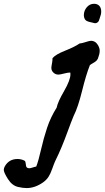

<svg xmlns="http://www.w3.org/2000/svg" viewBox="-166 -711 544 993"><path d="M320.3 -691.4Q337.9 -691.4 347.7 -680.7Q357.4 -669.9 357.4 -651.4Q357.4 -643.6 355.5 -635.3Q353.5 -627 349.6 -616.2Q346.7 -607.4 345.2 -603.5Q343.8 -599.6 338.4 -595.2Q333 -590.8 325.2 -590.8Q318.4 -591.8 304.7 -595.7Q302.7 -595.7 297.9 -597.2Q293 -598.6 291.5 -599.1Q290 -599.6 286.1 -601.1Q282.2 -602.5 280.3 -604Q278.3 -605.5 276.4 -607.4Q274.4 -609.4 272.5 -612.3Q267.6 -622.1 267.6 -631.8Q267.6 -655.3 282.7 -673.3Q297.9 -691.4 320.3 -691.4ZM305.7 -500Q313.5 -500 320.8 -496.6Q328.1 -493.2 333 -487.8Q337.9 -482.4 341.8 -475.6Q345.7 -468.8 347.7 -461.9Q349.6 -455.1 349.6 -448.2Q349.6 -439.5 347.2 -429.7Q344.7 -419.9 340.8 -409.2Q336.9 -400.4 330.6 -395Q324.2 -389.6 314.5 -384.3Q304.7 -378.9 298.8 -374Q279.3 -325.2 258.3 -240.2Q237.3 -155.3 214.8 -111.3Q202.1 -81.1 185.1 -34.2Q168 12.7 153.3 47.9Q138.7 83 119.1 123Q113.3 135.7 104 162.1Q94.7 188.5 84.5 204.1Q74.2 219.7 56.6 232.4Q14.6 261.7 -28.3 261.7Q-47.9 261.7 -72.3 255.9Q-103.5 249 -125 214.8Q-145.5 182.6 -146.5 168Q-146.5 158.2 -140.6 148.4Q-119.1 111.3 -75.2 111.3Q-66.4 111.3 -57.6 113.3Q-48.8 115.2 -41 119.1Q-36.1 121.1 -34.7 126Q-33.2 130.9 -32.7 136.7Q-32.2 142.6 -31.2 147.5Q-30.3 152.3 -26.4 155.8Q-22.5 159.2 -13.7 159.2Q-8.8 159.2 2.9 155.3Q14.6 151.4 21.5 150.4Q33.2 120.1 46.4 62Q59.6 3.9 77.6 -50.3Q95.7 -104.5 127 -154.3Q132.8 -183.6 165.5 -240.2Q198.2 -296.9 198.2 -326.2Q198.2 -327.1 198.2 -329.1Q198.2 -331.1 197.8 -332.5Q197.3 -334 197.3 -335.9Q185.5 -335.9 165 -330.6Q144.5 -325.2 135.7 -325.2Q121.1 -325.2 110.4 -335.4Q99.6 -345.7 99.6 -359.4Q99.6 -366.2 102.5 -381.3Q105.5 -396.5 105.5 -406.2Q105.5 -408.2 105.5 -410.2Q122.1 -429.7 170.4 -448.7Q218.8 -467.8 246.1 -486.3Q251 -486.3 256.8 -487.8Q262.7 -489.3 267.6 -490.7Q272.5 -492.2 277.8 -493.7Q283.2 -495.1 287.6 -496.6Q292 -498 296.9 -499Q301.8 -500 305.7 -500Z"/></svg>

Font: Essays1743
Style: Italic
Weight: 500
Italic angle: -10°
Designer: Based on the typeface in a 1743 English translation of the essays of Montaigne.  PostScript/TrueType font designed by Jo
Version: Version 002.100